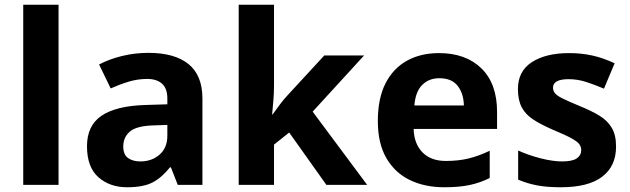

<svg xmlns="http://www.w3.org/2000/svg" viewBox="-20 -780 2657 810"><path d="M227 0H78V-760H227Z M607 -557Q717 -557 775.5 -509.5Q834 -462 834 -364V0H730L701 -74H697Q662 -30 623 -10Q584 10 516 10Q443 10 395 -32.5Q347 -75 347 -163Q347 -250 408 -291.5Q469 -333 591 -337L686 -340V-364Q686 -407 663.5 -427Q641 -447 601 -447Q561 -447 523 -435.5Q485 -424 447 -407L398 -508Q442 -531 495.5 -544Q549 -557 607 -557ZM628 -251Q556 -249 528 -225Q500 -201 500 -162Q500 -128 520 -113.5Q540 -99 572 -99Q620 -99 653 -127.5Q686 -156 686 -208V-253Z M1136 -420Q1136 -389 1133.5 -358.5Q1131 -328 1128 -297H1130Q1145 -318 1161 -339.5Q1177 -361 1195 -380L1348 -546H1516L1299 -309L1529 0H1357L1200 -221L1136 -170V0H987V-760H1136Z M1832 -556Q1945 -556 2011 -491.5Q2077 -427 2077 -308V-236H1725Q1727 -173 1762.5 -137Q1798 -101 1861 -101Q1914 -101 1957 -111.5Q2000 -122 2046 -144V-29Q2006 -9 1961.5 0.5Q1917 10 1854 10Q1772 10 1709 -20.5Q1646 -51 1610 -113Q1574 -175 1574 -269Q1574 -365 1606.5 -428.5Q1639 -492 1697 -524Q1755 -556 1832 -556ZM1833 -450Q1790 -450 1761.5 -422Q1733 -394 1728 -335H1937Q1936 -385 1911 -417.5Q1886 -450 1833 -450Z M2579 -162Q2579 -79 2520.5 -34.5Q2462 10 2346 10Q2289 10 2248 2.5Q2207 -5 2166 -22V-145Q2210 -125 2261 -112Q2312 -99 2351 -99Q2395 -99 2413.5 -112Q2432 -125 2432 -146Q2432 -160 2424.5 -171Q2417 -182 2392 -196Q2367 -210 2314 -232Q2263 -254 2230 -275.5Q2197 -297 2181 -327.5Q2165 -358 2165 -404Q2165 -480 2224 -518Q2283 -556 2381 -556Q2432 -556 2478 -546Q2524 -536 2573 -513L2528 -406Q2488 -423 2452 -434.5Q2416 -446 2379 -446Q2313 -446 2313 -410Q2313 -397 2321.5 -386.5Q2330 -376 2354.5 -364Q2379 -352 2427 -332Q2474 -313 2508 -292.5Q2542 -272 2560.5 -241.5Q2579 -211 2579 -162Z"/></svg>

Font: Noto Sans Thaana
Style: Bold
Weight: 700
Designer: David Williams
Foundry: Google Inc.
Version: Version 3.001; ttfautohint (v1.8.4.7-5d5b)